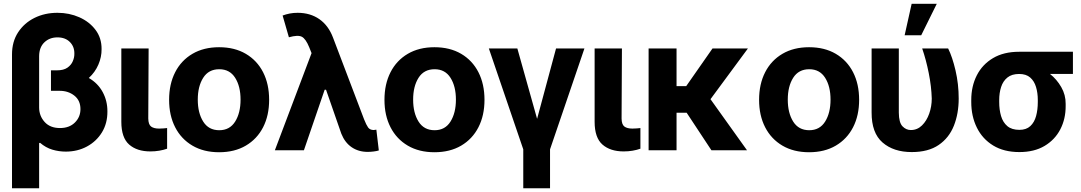

<svg xmlns="http://www.w3.org/2000/svg" viewBox="-20 -806 5798 1030"><path d="M300.3 -318.8H253.4V-428.7H285.6Q321.3 -428.7 341.6 -442.9Q361.8 -457 370.6 -477.8Q379.4 -498.5 378.9 -518.6Q379.4 -556.2 354.7 -580.8Q330.1 -605.5 288.1 -605.5Q246.1 -605.5 218.3 -579.1Q190.4 -552.7 189.9 -504.9V-228.5Q190.4 -183.6 219.7 -151.4Q249 -119.1 301.8 -119.1Q352.1 -119.1 381.8 -148.7Q411.6 -178.2 411.6 -220.7Q411.6 -267.1 378.9 -293Q346.2 -318.8 300.3 -318.8ZM288.1 -737.3Q351.6 -737.3 405.5 -713.4Q459.5 -689.5 492.4 -645.8Q525.4 -602.1 524.9 -542.5Q525.4 -500.5 507.8 -459.5Q490.2 -418.5 456.5 -387.7Q505.4 -359.4 531 -311.8Q556.6 -264.2 556.2 -208Q556.6 -144.5 526.9 -95.9Q497.1 -47.4 446.3 -20Q395.5 7.3 333 7.3Q295.9 7.3 260.7 -3.2Q225.6 -13.7 194.8 -40L189.9 -38.1V204.1H44.4V-514.2Q44.4 -582.5 77.1 -632.6Q109.9 -682.6 165 -710Q220.2 -737.3 288.1 -737.3Z M630.9 -545.9H777.3L775.4 -170.4Q775.9 -138.2 790.5 -127.2Q805.2 -116.2 833.5 -116.2Q847.2 -116.2 857.7 -117.2Q868.2 -118.2 876.5 -119.1V-8.3Q857.4 -1.5 834.5 2.4Q811.5 6.3 786.6 6.3Q714.8 6.3 672.9 -30.5Q630.9 -67.4 630.9 -152.8Z M1155.3 10.7Q1072.8 10.7 1012.5 -24.7Q952.1 -60.1 919.7 -123.3Q887.2 -186.5 887.2 -270.5Q887.2 -355 919.7 -418.5Q952.1 -481.9 1012.5 -517.3Q1072.8 -552.7 1155.3 -552.7Q1238.3 -552.7 1298.6 -517.3Q1358.9 -481.9 1391.4 -418.5Q1423.8 -355 1423.8 -270.5Q1423.8 -186.5 1391.4 -123.3Q1358.9 -60.1 1298.6 -24.7Q1238.3 10.7 1155.3 10.7ZM1156.2 -107.4Q1212.4 -107.4 1241.5 -153.8Q1270.5 -200.2 1270.5 -271.5Q1270.5 -342.8 1241.5 -388.7Q1212.4 -434.6 1156.2 -434.6Q1099.1 -434.6 1070.1 -388.7Q1041 -342.8 1041 -271.5Q1041 -200.2 1070.1 -153.8Q1099.1 -107.4 1156.2 -107.4Z M1454.6 0 1651.4 -521 1638.7 -552.7Q1620.1 -598.1 1599.1 -608.9Q1578.1 -619.6 1529.8 -606L1496.1 -722.7Q1514.2 -729.5 1533.9 -733.4Q1553.7 -737.3 1576.7 -737.3Q1644.5 -737.3 1693.4 -703.1Q1742.2 -668.9 1766.6 -604L1933.1 -166Q1945.3 -135.3 1954.8 -122.1Q1964.4 -108.9 1984.4 -108.4Q1993.2 -108.9 1999 -110.4L2012.2 1Q2002.4 4.4 1985.1 6.6Q1967.8 8.8 1952.6 8.8Q1903.3 8.8 1866.7 -16.1Q1830.1 -41 1811 -88.9L1729 -324.7H1721.7L1610.4 0Z M2310.5 10.7Q2228 10.7 2167.7 -24.7Q2107.4 -60.1 2075 -123.3Q2042.5 -186.5 2042.5 -270.5Q2042.5 -355 2075 -418.5Q2107.4 -481.9 2167.7 -517.3Q2228 -552.7 2310.5 -552.7Q2393.6 -552.7 2453.9 -517.3Q2514.2 -481.9 2546.6 -418.5Q2579.1 -355 2579.1 -270.5Q2579.1 -186.5 2546.6 -123.3Q2514.2 -60.1 2453.9 -24.7Q2393.6 10.7 2310.5 10.7ZM2311.5 -107.4Q2367.7 -107.4 2396.7 -153.8Q2425.8 -200.2 2425.8 -271.5Q2425.8 -342.8 2396.7 -388.7Q2367.7 -434.6 2311.5 -434.6Q2254.4 -434.6 2225.3 -388.7Q2196.3 -342.8 2196.3 -271.5Q2196.3 -200.2 2225.3 -153.8Q2254.4 -107.4 2311.5 -107.4Z M2602.5 -545.9H2755.4L2861.3 -168.5L2962.9 -545.9H3115.2L2930.7 -4.9V204.1H2787.1V-4.9Z M3169.9 -545.9H3316.4L3314.5 -170.4Q3314.9 -138.2 3329.6 -127.2Q3344.2 -116.2 3372.6 -116.2Q3386.2 -116.2 3396.7 -117.2Q3407.2 -118.2 3415.5 -119.1V-8.3Q3396.5 -1.5 3373.5 2.4Q3350.6 6.3 3325.7 6.3Q3253.9 6.3 3211.9 -30.5Q3169.9 -67.4 3169.9 -152.8Z M3796.4 0 3663.6 -201.2H3609.4V0H3459.5V-545.9H3609.4V-343.8H3661.1L3802.2 -545.9H3992.2L3791.5 -273.9L3987.3 0Z M4320.3 10.7Q4237.8 10.7 4177.5 -24.7Q4117.2 -60.1 4084.7 -123.3Q4052.2 -186.5 4052.2 -270.5Q4052.2 -355 4084.7 -418.5Q4117.2 -481.9 4177.5 -517.3Q4237.8 -552.7 4320.3 -552.7Q4403.3 -552.7 4463.6 -517.3Q4523.9 -481.9 4556.4 -418.5Q4588.9 -355 4588.9 -270.5Q4588.9 -186.5 4556.4 -123.3Q4523.9 -60.1 4463.6 -24.7Q4403.3 10.7 4320.3 10.7ZM4321.3 -107.4Q4377.4 -107.4 4406.5 -153.8Q4435.5 -200.2 4435.5 -271.5Q4435.5 -342.8 4406.5 -388.7Q4377.4 -434.6 4321.3 -434.6Q4264.2 -434.6 4235.1 -388.7Q4206.1 -342.8 4206.1 -271.5Q4206.1 -200.2 4235.1 -153.8Q4264.2 -107.4 4321.3 -107.4Z M4655.8 -545.9H4801.8V-201.7Q4802.2 -148.4 4821.5 -128.4Q4840.8 -108.4 4866.2 -108.4Q4900.9 -108.4 4926 -133.1Q4951.2 -157.7 4964.8 -196.3Q4978.5 -234.9 4978.5 -277.3Q4976.6 -342.3 4962.4 -413.6Q4948.2 -484.9 4927.2 -545.9H5066.4Q5088.9 -501 5106 -428Q5123 -355 5123 -277.3Q5123 -196.8 5097.2 -131.6Q5071.3 -66.4 5015.6 -28.3Q4960 9.8 4871.1 9.8Q4773.9 9.8 4714.6 -41.5Q4655.3 -92.8 4655.8 -203.1ZM4833 -616.7 4870.6 -785.6H5005.4L4921.9 -616.7Z M5190.4 -258.8V-269.5Q5190.4 -343.3 5220.2 -401.9Q5250 -460.4 5307.4 -494.4Q5364.7 -528.3 5447.3 -528.3H5735.8V-409.2H5612.8Q5648.9 -380.9 5673.1 -338.9Q5697.3 -296.9 5696.8 -249V-238.3Q5697.3 -168.5 5668.2 -112.3Q5639.2 -56.2 5583.7 -23.2Q5528.3 9.8 5448.7 9.8Q5365.7 9.8 5308.1 -25.4Q5250.5 -60.5 5220.5 -121.3Q5190.4 -182.1 5190.4 -258.8ZM5340.3 -269.5V-258.8Q5340.3 -217.3 5350.3 -183.3Q5360.4 -149.4 5384 -129.4Q5407.7 -109.4 5448.7 -109.4Q5485.4 -109.4 5507.1 -129.4Q5528.8 -149.4 5538.1 -183.3Q5547.4 -217.3 5547.4 -258.8V-269.5Q5547.4 -307.6 5537.8 -339.4Q5528.3 -371.1 5506.6 -390.1Q5484.9 -409.2 5447.3 -409.2Q5407.7 -409.2 5384.3 -390.1Q5360.8 -371.1 5350.6 -339.4Q5340.3 -307.6 5340.3 -269.5Z"/></svg>

Font: Inter Tight
Style: Bold
Weight: 700
Designer: Rasmus Andersson
Foundry: rsms
Version: Version 3.004; ttfautohint (v1.8.4.7-5d5b)